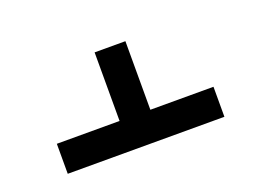

<svg xmlns="http://www.w3.org/2000/svg" viewBox="-54 -677 617 463"><g transform="rotate(-20 255.0 -445.5)"><path d="M54 -319V-396H215V-572H294V-396H456V-319Z"/></g></svg>

Font: Noto Serif Hebrew SemiCondensed Black
Style: Regular
Weight: 900
Width: 4
Designer: Monotype Design Team
Foundry: Monotype Imaging Inc.
Version: Version 2.004; ttfautohint (v1.8.4.7-5d5b)